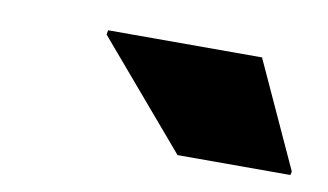

<svg xmlns="http://www.w3.org/2000/svg" viewBox="-33 -770 441 258"><g transform="rotate(10 187.0 -640.5)"><path d="M219 -566 97 -709 98 -715H308L374 -571L373 -566Z"/></g></svg>

Font: Saira SemiExpanded Black
Style: Italic
Weight: 900
Width: 6
Italic angle: -12°
Designer: Hector Gatti with collaboration of the Omnibus-Type team
Foundry: Omnibus-Type
Version: Version 1.101